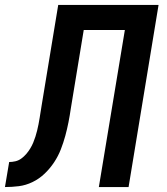

<svg xmlns="http://www.w3.org/2000/svg" viewBox="-56 -755 676 775"><path d="M-36 0 -19 -101Q-7 -101 6 -104Q19 -107 30 -115Q41 -123 50 -133.5Q59 -144 66 -155.5Q73 -167 78 -179Q83 -191 87 -203.5Q91 -216 94 -228.5Q97 -241 99.5 -253.5Q102 -266 104 -279Q106 -292 108 -304Q109 -312 110.5 -319.5Q112 -327 113 -335L179 -735H584L463 0H343L448 -634H282L230 -318Q226 -290 220.5 -262Q215 -234 207.5 -206.5Q200 -179 189.5 -152Q179 -125 162.5 -100Q146 -75 124 -54Q102 -33 75 -20Q48 -7 20 -3.5Q-8 0 -36 0Z"/></svg>

Font: Iosevka Curly Extended
Style: Bold Italic
Weight: 700
Width: 7
Italic angle: -9°
Monospace: yes
Designer: Belleve Invis
Foundry: Belleve Invis
Version: Version 11.1.0; ttfautohint (v1.8.3)